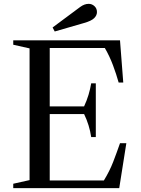

<svg xmlns="http://www.w3.org/2000/svg" viewBox="-20 -980 732 1000"><path d="M239 -730H526C542.7 -701.3 556.8 -671.3 568.5 -640C580.2 -608.7 590 -578.7 598 -550H622L605 -770H49V-747L134 -728V-42L49 -23V0H601L638 -234H605C593.7 -201.3 581.8 -169 569.5 -137C557.2 -105 541 -72.7 521 -40H239V-386H418C436.7 -347.3 449 -307.3 455 -266H479V-546H455C451.7 -526 447 -506 441 -486C435 -466 427.3 -446 418 -426H239ZM254 -837 265 -816 417 -860C443 -867.3 460.8 -875.8 470.5 -885.5C480.2 -895.2 485 -905.7 485 -917C485 -929.7 480.7 -940 472 -948C463.3 -956 453.3 -960 442 -960C427.3 -960 412.7 -954.7 398 -944Z"/></svg>

Font: Libre Caslon Text
Style: Regular
Weight: 400
Designer: Pablo Impallari, Rodrigo Fuenzalida
Foundry: Pablo Impallari, Rodrigo Fuenzalida
Version: Version 1.000; ttfautohint (v0.93) -l 8 -r 50 -G 200 -x 14 -